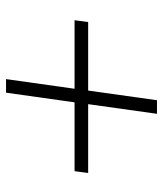

<svg xmlns="http://www.w3.org/2000/svg" viewBox="28 -568 540 636"><g transform="rotate(-90 298.0 -250.0)"><path d="M239 0H284L316 -228H543L549 -273H322L354 -500H309L277 -273H49L43 -228H271Z"/></g></svg>

Font: Mluvka ExtraLight
Style: Italic
Weight: 200
Italic angle: -8°
Designer: Modified by Jiří Krblich, Original typeface by Gumpita Rahayu
Foundry: Gumpita Rahayu & Jiří Krblich
Version: Version 2.000;Glyphs 3.1.1 (3134)